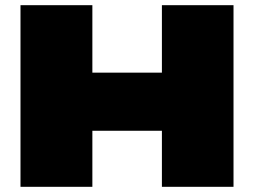

<svg xmlns="http://www.w3.org/2000/svg" viewBox="-20 -720 979 740"><path d="M59 0V-700H336V-440H604V-700H880V0H604V-216H336V0Z"/></svg>

Font: Georama Expanded Black
Style: Regular
Weight: 900
Width: 7
Designer: Jean-Baptiste Levee
Foundry: Production Type
Version: Version 1.000